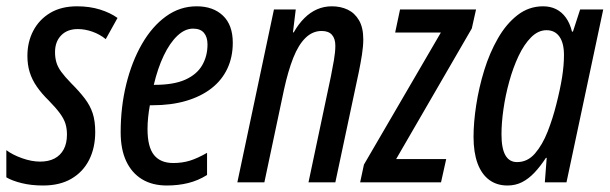

<svg xmlns="http://www.w3.org/2000/svg" viewBox="-30 -567 1897 597"><path d="M104 9.8Q66.9 9.8 37.4 2.4Q7.8 -4.9 -10.3 -15.6V-100.1Q9.3 -85.4 38.8 -75Q68.4 -64.5 94.7 -64.5Q121.1 -64.5 139.6 -74.2Q158.2 -84 168.2 -102.8Q178.2 -121.6 178.2 -148.4Q178.2 -167 173.6 -182.1Q168.9 -197.3 156.7 -214.1Q144.5 -231 122.1 -253.9Q99.6 -275.9 84.7 -297.4Q69.8 -318.8 62.5 -342Q55.2 -365.2 55.2 -393.1Q55.2 -436.5 73.5 -471.4Q91.8 -506.3 126.2 -526.9Q160.6 -547.4 209.5 -547.4Q248.5 -547.4 280.8 -537.4Q313 -527.3 335.4 -511.2L298.8 -445.3Q280.3 -460.4 257.3 -468.5Q234.4 -476.6 211.9 -476.6Q179.2 -476.6 160.2 -457Q141.1 -437.5 141.1 -404.8Q141.1 -387.7 145.3 -373.3Q149.4 -358.9 160.4 -343.8Q171.4 -328.6 191.4 -308.1Q217.3 -282.2 233.6 -260.7Q250 -239.3 258.1 -215.1Q266.1 -190.9 266.1 -156.7Q266.1 -107.4 247.1 -69.8Q228 -32.2 191.9 -11.2Q155.8 9.8 104 9.8Z M488.8 9.8Q443.8 9.8 411.9 -9.5Q379.9 -28.8 362.5 -65.7Q345.2 -102.5 345.2 -155.8Q345.2 -234.4 362.5 -304.9Q379.9 -375.5 411.4 -430.2Q442.9 -484.9 486.1 -516.1Q529.3 -547.4 581.5 -547.4Q632.8 -547.4 663.3 -518.3Q693.8 -489.3 693.8 -434.1Q693.8 -389.6 677 -353.8Q660.2 -317.9 627.7 -292.5Q595.2 -267.1 548.8 -253.4Q502.4 -239.7 443.4 -239.7H436Q432.6 -221.7 430.7 -202.9Q428.7 -184.1 428.7 -165.5Q428.7 -110.4 448.7 -85.2Q468.8 -60.1 508.8 -60.1Q536.6 -60.1 560.3 -67.4Q584 -74.7 613.8 -91.8V-22.9Q585.9 -5.4 554.9 2.2Q523.9 9.8 488.8 9.8ZM448.2 -303.2H451.2Q510.3 -303.2 546.1 -319.3Q582 -335.4 598.6 -364Q615.2 -392.6 615.2 -428.7Q615.2 -451.7 604.2 -464.8Q593.3 -478 570.3 -478Q544.9 -478 521.5 -455.8Q498 -433.6 479.2 -394.3Q460.4 -355 448.2 -303.2Z M708 0 821.8 -537.6H889.6L880.9 -466.3H883.3Q897.9 -492.2 916.3 -510.5Q934.6 -528.8 956.1 -538.1Q977.5 -547.4 1002 -547.4Q1029.3 -547.4 1051.3 -536.9Q1073.2 -526.4 1086.4 -503.7Q1099.6 -481 1099.6 -444.3Q1099.6 -423.8 1095.5 -397.2Q1091.3 -370.6 1085.9 -344.2L1012.7 0H929.2L999 -330.1Q1003.9 -354.5 1008.3 -379.9Q1012.7 -405.3 1012.7 -424.8Q1012.7 -446.8 1002.2 -458.7Q991.7 -470.7 970.2 -470.7Q941.9 -470.7 919.9 -449.2Q897.9 -427.7 881.8 -387Q865.7 -346.2 853 -288.1L792 0Z M1089.8 0 1101.6 -55.2 1340.8 -465.8H1198.7L1213.9 -537.6H1450.2L1437 -478.5L1201.7 -72.3H1357.4L1341.3 0Z M1547.9 9.8Q1514.6 9.8 1491 -7.8Q1467.3 -25.4 1454.8 -59.3Q1442.4 -93.3 1442.4 -141.6Q1442.4 -186 1450.7 -240.2Q1459 -294.4 1475.6 -348.4Q1492.2 -402.3 1518.1 -447.5Q1543.9 -492.7 1579.1 -520Q1614.3 -547.4 1658.7 -547.4Q1681.2 -547.4 1699 -538.6Q1716.8 -529.8 1729.5 -512.2Q1742.2 -494.6 1748.5 -468.8H1751.5L1773.9 -537.6H1845.7L1731.4 0H1664.1L1669.9 -76.2H1667.5Q1649.9 -49.3 1631.6 -30Q1613.3 -10.7 1593 -0.5Q1572.8 9.8 1547.9 9.8ZM1577.6 -63Q1610.4 -63 1633.5 -89.8Q1656.7 -116.7 1672.9 -158Q1689 -199.2 1699.7 -242.2Q1711.9 -290 1717.8 -327.1Q1723.6 -364.3 1723.6 -396Q1723.6 -433.1 1709.5 -453.1Q1695.3 -473.1 1669.4 -473.1Q1643.6 -473.1 1621.6 -451.2Q1599.6 -429.2 1582.5 -393.1Q1565.4 -356.9 1553.5 -313.7Q1541.5 -270.5 1535.4 -227.5Q1529.3 -184.6 1529.3 -149.4Q1529.3 -105.5 1541.5 -84.2Q1553.7 -63 1577.6 -63Z"/></svg>

Font: Open Sans Condensed Medium
Style: Italic
Weight: 500
Width: 3
Italic angle: -12°
Designer: Monotype Design Team
Foundry: Monotype Imaging Inc.
Version: Version 3.000